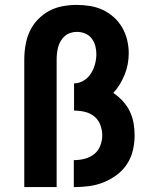

<svg xmlns="http://www.w3.org/2000/svg" viewBox="-20 -763 640 783"><path d="M79 0V-520Q79 -549 84 -578.5Q89 -608 101 -634.5Q113 -661 133.5 -682.5Q154 -704 179.5 -718Q205 -732 234.5 -737.5Q264 -743 293 -743Q320 -743 347.5 -738.5Q375 -734 399.5 -722.5Q424 -711 444.5 -692.5Q465 -674 478.5 -650.5Q492 -627 498.5 -600Q505 -573 505 -546Q505 -524 501 -502Q497 -480 488.5 -459Q480 -438 468.5 -419Q457 -400 442 -384Q463 -370 480.5 -351Q498 -332 509 -309.5Q520 -287 524.5 -262Q529 -237 529 -211Q529 -181 522 -150.5Q515 -120 498 -94Q481 -68 456 -49.5Q431 -31 402.5 -19.5Q374 -8 343.5 -4Q313 0 282 0H281V-110H282Q304 -110 325.5 -115.5Q347 -121 364 -134.5Q381 -148 389 -169Q397 -190 397 -211Q397 -233 389 -254Q381 -275 364 -288.5Q347 -302 325.5 -307Q304 -312 282 -312V-423Q303 -423 321.5 -434.5Q340 -446 351 -463.5Q362 -481 367.5 -501.5Q373 -522 373 -543Q373 -560 368.5 -576.5Q364 -593 353.5 -606.5Q343 -620 327 -626.5Q311 -633 294 -633Q280 -633 267.5 -629Q255 -625 245 -616.5Q235 -608 228 -596.5Q221 -585 217.5 -572Q214 -559 212.5 -546Q211 -533 211 -520V0Z"/></svg>

Font: Iosevka Custom XBdEx
Style: Regular
Weight: 800
Width: 7
Monospace: yes
Designer: Belleve Invis
Foundry: Belleve Invis
Version: Version 11.2.4; ttfautohint (v1.8.4)